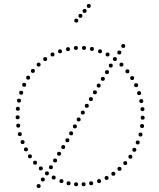

<svg xmlns="http://www.w3.org/2000/svg" viewBox="-20 -940 804 969"><path d="M175 9Q165 9 165 -1Q165 -11 175 -11Q185 -11 185 -1Q185 9 175 9ZM539 -599Q529 -599 529 -609Q529 -619 539 -619Q549 -619 549 -609Q549 -599 539 -599ZM478 -498Q468 -498 468 -508Q468 -518 478 -518Q488 -518 488 -508Q488 -498 478 -498ZM459 -464Q449 -464 449 -474Q449 -484 459 -484Q469 -484 469 -474Q469 -464 459 -464ZM520 -566Q510 -566 510 -576Q510 -586 520 -586Q530 -586 530 -576Q530 -566 520 -566ZM499 -532Q489 -532 489 -542Q489 -552 499 -552Q509 -552 509 -542Q509 -532 499 -532ZM398 -362Q388 -362 388 -372Q388 -382 398 -382Q408 -382 408 -372Q408 -362 398 -362ZM377 -327Q367 -327 367 -337Q367 -347 377 -347Q387 -347 387 -337Q387 -327 377 -327ZM439 -430Q429 -430 429 -440Q429 -450 439 -450Q449 -450 449 -440Q449 -430 439 -430ZM418 -396Q408 -396 408 -406Q408 -416 418 -416Q428 -416 428 -406Q428 -396 418 -396ZM358 -292Q348 -292 348 -302Q348 -312 358 -312Q368 -312 368 -302Q368 -292 358 -292ZM339 -257Q329 -257 329 -267Q329 -277 339 -277Q349 -277 349 -267Q349 -257 339 -257ZM582 -665Q572 -665 572 -675Q572 -685 582 -685Q592 -685 592 -675Q592 -665 582 -665ZM299 -188Q289 -188 289 -198Q289 -208 299 -208Q309 -208 309 -198Q309 -188 299 -188ZM278 -154Q268 -154 268 -164Q268 -174 278 -174Q288 -174 288 -164Q288 -154 278 -154ZM196 -24Q186 -24 186 -34Q186 -44 196 -44Q206 -44 206 -34Q206 -24 196 -24ZM258 -120Q248 -120 248 -130Q248 -140 258 -140Q268 -140 268 -130Q268 -120 258 -120ZM237 -86Q227 -86 227 -96Q227 -106 237 -106Q247 -106 247 -96Q247 -86 237 -86ZM320 -222Q310 -222 310 -232Q310 -242 320 -242Q330 -242 330 -232Q330 -222 320 -222ZM602 -698Q592 -698 592 -708Q592 -718 602 -718Q612 -718 612 -708Q612 -698 602 -698ZM365 -826Q355 -826 355 -836Q355 -846 365 -846Q375 -846 375 -836Q375 -826 365 -826ZM386 -850Q376 -850 376 -860Q376 -870 386 -870Q396 -870 396 -860Q396 -850 386 -850ZM407 -875Q397 -875 397 -885Q397 -895 407 -895Q417 -895 417 -885Q417 -875 407 -875ZM428 -900Q418 -900 418 -910Q418 -920 428 -920Q438 -920 438 -910Q438 -900 428 -900ZM404 -688Q394 -688 394 -698Q394 -708 404 -708Q414 -708 414 -698Q414 -688 404 -688ZM363 -688Q353 -688 353 -698Q353 -708 363 -708Q373 -708 373 -698Q373 -688 363 -688ZM323 -682Q313 -682 313 -692Q313 -702 323 -702Q333 -702 333 -692Q333 -682 323 -682ZM283 -671Q273 -671 273 -681Q273 -691 283 -691Q293 -691 293 -681Q293 -671 283 -671ZM245 -655Q235 -655 235 -665Q235 -675 245 -675Q255 -675 255 -665Q255 -655 245 -655ZM208 -632Q198 -632 198 -642Q198 -652 208 -652Q218 -652 218 -642Q218 -632 208 -632ZM175 -604Q165 -604 165 -614Q165 -624 175 -624Q185 -624 185 -614Q185 -604 175 -604ZM146 -572Q136 -572 136 -582Q136 -592 146 -592Q156 -592 156 -582Q156 -572 146 -572ZM122 -538Q112 -538 112 -548Q112 -558 122 -558Q132 -558 132 -548Q132 -538 122 -538ZM102 -502Q92 -502 92 -512Q92 -522 102 -522Q112 -522 112 -512Q112 -502 102 -502ZM87 -462Q77 -462 77 -472Q77 -482 87 -482Q97 -482 97 -472Q97 -462 87 -462ZM76 -422Q66 -422 66 -432Q66 -442 76 -442Q86 -442 86 -432Q86 -422 76 -422ZM70 -381Q60 -381 60 -391Q60 -401 70 -401Q80 -401 80 -391Q80 -381 70 -381ZM69 -338Q59 -338 59 -348Q59 -358 69 -358Q79 -358 79 -348Q79 -338 69 -338ZM72 -296Q62 -296 62 -306Q62 -316 72 -316Q82 -316 82 -306Q82 -296 72 -296ZM80 -253Q70 -253 70 -263Q70 -273 80 -273Q90 -273 90 -263Q90 -253 80 -253ZM94 -213Q84 -213 84 -223Q84 -233 94 -233Q104 -233 104 -223Q104 -213 94 -213ZM111 -176Q101 -176 101 -186Q101 -196 111 -196Q121 -196 121 -186Q121 -176 111 -176ZM131 -141Q121 -141 121 -151Q121 -161 131 -161Q141 -161 141 -151Q141 -141 131 -141ZM157 -109Q147 -109 147 -119Q147 -129 157 -129Q167 -129 167 -119Q167 -109 157 -109ZM186 -80Q176 -80 176 -90Q176 -100 186 -100Q196 -100 196 -90Q196 -80 186 -80ZM217 -55Q207 -55 207 -65Q207 -75 217 -75Q227 -75 227 -65Q227 -55 217 -55ZM251 -34Q241 -34 241 -44Q241 -54 251 -54Q261 -54 261 -44Q261 -34 251 -34ZM290 -16Q280 -16 280 -26Q280 -36 290 -36Q300 -36 300 -26Q300 -16 290 -16ZM326 -5Q316 -5 316 -15Q316 -25 326 -25Q336 -25 336 -15Q336 -5 326 -5ZM364 0Q354 0 354 -10Q354 -20 364 -20Q374 -20 374 -10Q374 0 364 0ZM402 0Q392 0 392 -10Q392 -20 402 -20Q412 -20 412 -10Q412 0 402 0ZM440 -5Q430 -5 430 -15Q430 -25 440 -25Q450 -25 450 -15Q450 -5 440 -5ZM480 -16Q470 -16 470 -26Q470 -36 480 -36Q490 -36 490 -26Q490 -16 480 -16ZM518 -32Q508 -32 508 -42Q508 -52 518 -52Q528 -52 528 -42Q528 -32 518 -32ZM552 -53Q542 -53 542 -63Q542 -73 552 -73Q562 -73 562 -63Q562 -53 552 -53ZM583 -78Q573 -78 573 -88Q573 -98 583 -98Q593 -98 593 -88Q593 -78 583 -78ZM612 -107Q602 -107 602 -117Q602 -127 612 -127Q622 -127 622 -117Q622 -107 612 -107ZM638 -139Q628 -139 628 -149Q628 -159 638 -159Q648 -159 648 -149Q648 -139 638 -139ZM658 -174Q648 -174 648 -184Q648 -194 658 -194Q668 -194 668 -184Q668 -174 658 -174ZM675 -211Q665 -211 665 -221Q665 -231 675 -231Q685 -231 685 -221Q685 -211 675 -211ZM689 -251Q679 -251 679 -261Q679 -271 689 -271Q699 -271 699 -261Q699 -251 689 -251ZM697 -294Q687 -294 687 -304Q687 -314 697 -314Q707 -314 707 -304Q707 -294 697 -294ZM700 -336Q690 -336 690 -346Q690 -356 700 -356Q710 -356 710 -346Q710 -336 700 -336ZM699 -379Q689 -379 689 -389Q689 -399 699 -399Q709 -399 709 -389Q709 -379 699 -379ZM693 -420Q683 -420 683 -430Q683 -440 693 -440Q703 -440 703 -430Q703 -420 693 -420ZM682 -460Q672 -460 672 -470Q672 -480 682 -480Q692 -480 692 -470Q692 -460 682 -460ZM667 -500Q657 -500 657 -510Q657 -520 667 -520Q677 -520 677 -510Q677 -500 667 -500ZM647 -536Q637 -536 637 -546Q637 -556 647 -556Q657 -556 657 -546Q657 -536 647 -536ZM623 -570Q613 -570 613 -580Q613 -590 623 -590Q633 -590 633 -580Q633 -570 623 -570ZM593 -604Q583 -604 583 -614Q583 -624 593 -624Q603 -624 603 -614Q603 -604 593 -604ZM560 -632Q550 -632 550 -642Q550 -652 560 -652Q570 -652 570 -642Q570 -632 560 -632ZM523 -655Q513 -655 513 -665Q513 -675 523 -675Q533 -675 533 -665Q533 -655 523 -655ZM485 -671Q475 -671 475 -681Q475 -691 485 -691Q495 -691 495 -681Q495 -671 485 -671ZM444 -683Q434 -683 434 -693Q434 -703 444 -703Q454 -703 454 -693Q454 -683 444 -683Z"/></svg>

Font: Raleway Dots
Style: Regular
Weight: 400
Designer: Matt McInerney, Pablo Impallari, Rodrigo Fuenzalida, Brenda Gallo
Foundry: Matt McInerney, Pablo Impallari, Rodrigo Fuenzalida, Brenda Gallo
Version: Version 1.000